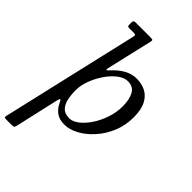

<svg xmlns="http://www.w3.org/2000/svg" viewBox="-336 -883 1235 1235"><g transform="rotate(45 281.5 -265.0)"><path d="M131 -780H260Q279 -780 282.2 -776.5Q285.5 -773 281.5 -757L211.5 -455.5Q206.5 -434.5 209.2 -431.2Q212 -428 232 -449.5Q264.5 -485.5 304.5 -507.8Q344.5 -530 388 -530Q432.5 -530 469.2 -511.8Q506 -493.5 528 -451.8Q550 -410 550 -340Q550 -265 523 -201.2Q496 -137.5 453.2 -90.5Q410.5 -43.5 361.5 -17.2Q312.5 9 268 9Q221 9 193.2 -11Q165.5 -31 149 -64.5Q138 -88 133.2 -88.2Q128.5 -88.5 122.5 -62L57 227Q54.5 238.5 50.5 244.2Q46.5 250 31.5 250H-21Q-34.5 250 -36.2 246Q-38 242 -36 232L179.5 -699Q182.5 -712.5 181.8 -718.8Q181 -725 162 -725H124Q112.5 -725 110.2 -729.2Q108 -733.5 108 -745V-759.5Q108 -774 112.8 -777Q117.5 -780 131 -780ZM162 -200Q162 -158 169.8 -122Q177.5 -86 198.5 -64Q219.5 -42 260 -42Q291.5 -42 324.8 -68Q358 -94 386.5 -137Q415 -180 432.5 -233Q450 -286 450 -340Q450 -403 429 -440.5Q408 -478 360 -478Q326 -478 291 -451.2Q256 -424.5 226.8 -381.8Q197.5 -339 179.8 -291Q162 -243 162 -200Z"/></g></svg>

Font: Besley
Style: Italic
Weight: 400
Italic angle: -13°
Designer: Owen Earl
Foundry: indestructible type*
Version: Version 4.000; ttfautohint (v1.8.4.7-5d5b)